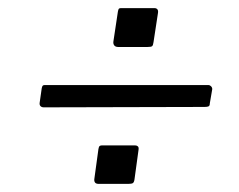

<svg xmlns="http://www.w3.org/2000/svg" viewBox="-20 -610 591 474"><path d="M312 -167Q311 -160 308 -158Q305 -156 296 -156H224Q217 -156 214.5 -159.5Q212 -163 213 -169L223 -242Q224 -248 226 -249.5Q228 -251 231 -251H314Q318 -251 320.5 -248.5Q323 -246 322 -240ZM498 -355Q498 -349 495 -347.5Q492 -346 485 -346L88 -345Q83 -345 80 -348Q77 -351 78 -357L83 -392Q84 -397 85.5 -398.5Q87 -400 90 -400H495Q498 -400 501 -397Q504 -394 504 -390ZM359 -506Q358 -498 355.5 -496Q353 -494 344 -494H272Q265 -494 262 -498Q259 -502 260 -508L271 -581Q272 -587 273.5 -588.5Q275 -590 279 -590H361Q366 -590 368.5 -587Q371 -584 370 -578Z"/></svg>

Font: Libre Franklin Light
Style: Italic
Weight: 300
Italic angle: -8°
Designer: Pablo Impallari, Rodrigo Fuenzalida, Nhung Nguyen
Foundry: Impallari Type
Version: Version 3.000